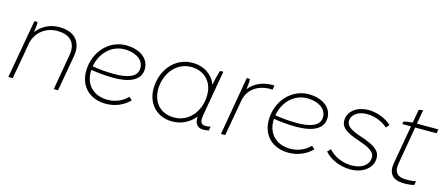

<svg xmlns="http://www.w3.org/2000/svg" viewBox="-45 -1142 3826 1646"><g transform="rotate(15 1868.0 -319.0)"><path d="M47 0H86L145 -333C169 -428 252 -490 350 -490C468 -490 525 -426 505 -316L450 0H488L544 -316C566 -440 504 -526 360 -526C279 -526 209 -492 160 -428C165 -465 169 -497 168 -520H139Z M913 6C993 6 1066 -24 1121 -80L1094 -104C1049 -58 987 -31 918 -31C798 -31 718 -106 718 -224L719 -243C771 -234 842 -226 922 -226C1039 -226 1160 -257 1160 -369C1160 -470 1062 -524 955 -524C796 -524 678 -387 678 -220C678 -83 772 6 913 6ZM722 -275C742 -392 829 -487 951 -487C1039 -487 1121 -446 1121 -366C1121 -279 1017 -259 917 -259C840 -259 771 -267 722 -275Z M1777 4C1795 4 1808 2 1826 -2L1832 -38C1816 -33 1803 -32 1785 -32C1741 -32 1737 -68 1746 -121L1816 -520H1786C1773 -477 1763 -433 1754 -390C1722 -472 1646 -526 1543 -526C1376 -526 1275 -379 1275 -226C1275 -93 1364 5 1501 5C1584 5 1655 -32 1703 -93C1697 -29 1726 4 1777 4ZM1542 -489C1644 -489 1734 -420 1734 -293C1734 -157 1649 -32 1507 -32C1390 -32 1315 -112 1315 -230C1315 -362 1401 -489 1542 -489Z M1934 0H1972L2028 -317C2046 -423 2131 -482 2244 -482C2251 -482 2257 -482 2263 -481L2270 -520H2258C2165 -520 2092 -488 2046 -426C2051 -462 2054 -497 2053 -520H2024Z M2534 6C2614 6 2687 -24 2742 -80L2715 -104C2670 -58 2608 -31 2539 -31C2419 -31 2339 -106 2339 -224L2340 -243C2392 -234 2463 -226 2543 -226C2660 -226 2781 -257 2781 -369C2781 -470 2683 -524 2576 -524C2417 -524 2299 -387 2299 -220C2299 -83 2393 6 2534 6ZM2343 -275C2363 -392 2450 -487 2572 -487C2660 -487 2742 -446 2742 -366C2742 -279 2638 -259 2538 -259C2461 -259 2392 -267 2343 -275Z M3082 7C3191 7 3277 -54 3277 -145C3277 -214 3215 -250 3104 -287C3002 -320 2965 -349 2965 -391C2965 -450 3025 -489 3099 -489C3165 -489 3233 -465 3285 -419L3309 -448C3260 -495 3179 -526 3104 -526C3008 -526 2925 -471 2925 -385C2925 -321 2980 -288 3083 -253C3171 -223 3238 -195 3236 -139C3236 -71 3172 -29 3086 -29C3004 -29 2930 -61 2879 -117L2852 -90C2900 -32 2994 7 3082 7Z M3542 3C3576 5 3622 1 3648 -6L3654 -41C3628 -35 3581 -32 3553 -34C3487 -38 3457 -74 3470 -147L3528 -484H3718L3724 -520H3534L3556 -645L3518 -639L3497 -520C3473 -518 3437 -513 3418 -508L3414 -484H3491L3431 -144C3414 -49 3457 -2 3542 3Z"/></g></svg>

Font: Fixel Display ExtraLight
Style: Italic
Weight: 200
Italic angle: -10°
Designer: AlfaBravo + MacPaw
Foundry: Kyrylo Tkachov, Marchela Mozhyna, Serhii Makarenko, Maria Weinstein, Zakhar Kryvoshyya
Version: Version 1.210;Glyphs 3.2 (3217)